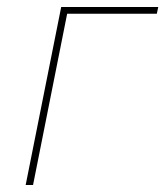

<svg xmlns="http://www.w3.org/2000/svg" viewBox="-20 -526 470 546"><path d="M53 0 154 -506H430L426 -487H171L74 0Z"/></svg>

Font: IBM Plex Sans Thin
Style: Italic
Weight: 100
Italic angle: -11.31°
Designer: Mike Abbink, Paul van der Laan, Pieter van Rosmalen
Foundry: Bold Monday
Version: Version 3.0